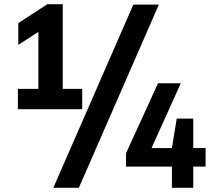

<svg xmlns="http://www.w3.org/2000/svg" viewBox="-20 -830 1015 918"><path d="M65.5 -308V-405H163.5V-677.5L67.5 -615.5V-719.5L206.5 -810H280V-405H373V-308ZM235 68 617.5 -808H739.5L357 68ZM582.5 -33.5V-97L735.5 -432H844.5L704.5 -122H802L825 -263H904V-122H963V-33.5H904V68H802V-33.5Z"/></svg>

Font: Encode Sans Semi Condensed
Style: Bold
Weight: 700
Width: 4
Designer: Multiple Designers
Foundry: Impallari Type
Version: Version 3.000; ttfautohint (v1.8.3) -l 8 -r 50 -G 200 -x 14 